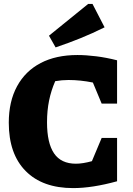

<svg xmlns="http://www.w3.org/2000/svg" viewBox="-20 -952 681 984"><path d="M355 12Q198 12 111.5 -75.5Q25 -163 25 -323Q25 -432 67.5 -510Q110 -588 188.5 -629Q267 -670 377 -670Q421 -670 473 -663.5Q525 -657 580 -643V-421H501L456 -529Q392 -542 331 -542Q297 -542 263 -536Q242 -488 231.5 -436.5Q221 -385 221 -325Q221 -219 257 -166Q293 -113 369 -113Q404 -113 451 -126L501 -245H580V-23Q453 12 355 12ZM265 -709 231 -769 432 -932H454L516 -812Q454 -781 392 -756Q330 -731 265 -709Z"/></svg>

Font: Piazzolla ExtraBold
Style: Regular
Weight: 800
Designer: Juan Pablo del Peral
Foundry: Huerta Tipografica
Version: Version 1.330